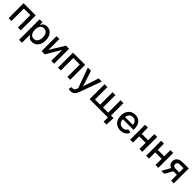

<svg xmlns="http://www.w3.org/2000/svg" viewBox="609 -2654 4960 4960"><g transform="rotate(45 3088.5 -174.5)"><path d="M71.3 0V-545.4H516.1V0H412.1V-453.6H174.8V0Z M658.2 204.6V-545.4H762.2V-457H771Q778.8 -471.2 784.9 -480.5Q791 -489.7 804.9 -504.9Q818.8 -520 834 -529.3Q849.1 -538.6 873.8 -545.7Q898.4 -552.7 927.2 -552.7Q1028.3 -552.7 1092.5 -477.1Q1156.7 -401.4 1156.7 -271.5Q1156.7 -141.6 1093.3 -65.4Q1029.8 10.7 928.7 10.7Q900.4 10.7 876 3.9Q851.6 -2.9 835.7 -12.5Q819.8 -22 805.9 -36.6Q792 -51.3 785.2 -61.5Q778.3 -71.8 771 -85H764.6V204.6ZM762.2 -272.9Q762.2 -185.1 799.8 -132.6Q837.4 -80.1 904.8 -80.1Q973.6 -80.1 1011.5 -134Q1049.3 -188 1049.3 -272.9Q1049.3 -357.4 1012 -409.9Q974.6 -462.4 904.8 -462.4Q836.4 -462.4 799.3 -411.1Q762.2 -359.9 762.2 -272.9Z M1379.4 -148.9 1620.1 -545.4H1734.4V0H1630.4V-397L1391.1 0H1275.4V-545.4H1379.4Z M1877 0V-545.4H2321.8V0H2217.8V-453.6H1980.5V0Z M2531.2 204.6Q2483.9 204.6 2458.5 192.9L2484.4 106Q2513.7 113.8 2536.1 113Q2558.6 112.3 2576.4 95.5Q2594.2 78.6 2607.4 43.5L2620.6 7.3L2420.9 -545.4H2534.7L2672.9 -122.1H2678.2L2816.4 -545.4L2931.2 -544.4L2705.6 72.8Q2681.2 138.2 2638.7 171.4Q2596.2 204.6 2531.2 204.6Z M3812.5 -91.8 3802.7 156.2H3698.2V0H3030.8V-545.4H3134.8V-91.8H3323.2V-545.4H3427.7V-91.8H3616.2V-545.4H3720.2V-91.8Z M4159.2 11.2Q4039.6 11.2 3969.5 -64.9Q3899.4 -141.1 3899.4 -269Q3899.4 -395.5 3968.8 -474.1Q4038.1 -552.7 4151.4 -552.7Q4189.5 -552.7 4223.9 -543.2Q4258.3 -533.7 4289.6 -512.7Q4320.8 -491.7 4343.5 -460.4Q4366.2 -429.2 4379.6 -382.6Q4393.1 -335.9 4393.1 -278.3V-240.7H4005.4Q4007.3 -163.1 4049.3 -119.9Q4091.3 -76.7 4160.2 -76.7Q4206.1 -76.7 4238.8 -96.4Q4271.5 -116.2 4285.6 -154.3L4386.2 -136.2Q4368.2 -68.8 4307.9 -28.8Q4247.6 11.2 4159.2 11.2ZM4005.4 -320.3H4289.1Q4288.6 -383.8 4251 -424.3Q4213.4 -464.8 4152.3 -464.8Q4089.4 -464.8 4049.1 -422.9Q4008.8 -380.9 4005.4 -320.3Z M4614.7 -545.4V-318.4H4851.1V-545.4H4954.6V0H4851.1V-226.6H4614.7V0H4510.7V-545.4Z M5200.2 -545.4V-318.4H5436.5V-545.4H5540V0H5436.5V-226.6H5200.2V0H5096.2V-545.4Z M6006.8 0V-213.4H5876.5L5757.8 0H5648.9L5776.4 -228.5Q5727.5 -247.1 5700.7 -285.6Q5673.8 -324.2 5673.8 -377.9Q5673.8 -455.1 5728.3 -500.2Q5782.7 -545.4 5876.5 -545.4H6106.9V0ZM6006.8 -299.3V-455.1H5876.5Q5830.6 -455.1 5804 -433.6Q5777.3 -412.1 5777.8 -376.5Q5777.3 -341.3 5801.8 -320.3Q5826.2 -299.3 5869.1 -299.3Z"/></g></svg>

Font: Karasuma Gothic
Style: Regular
Weight: 500
Designer: Rasmus Andersson / Ryoko Nishizuka
Foundry: Genbu
Version: Version 1.00